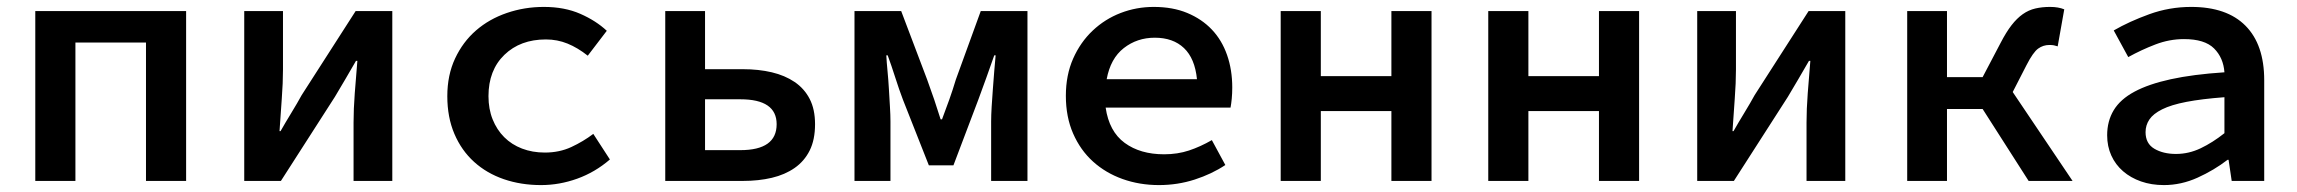

<svg xmlns="http://www.w3.org/2000/svg" viewBox="-20 -523 6640 555"><path d="M82 0V-491H518V0H402V-400H198V0Z M686 0V-491H798V-322Q798 -284 794.5 -237.5Q791 -191 788 -144H791Q804 -167 822 -196.5Q840 -226 852 -248L1008 -491H1114V0H1002V-169Q1002 -207 1005.5 -253.5Q1009 -300 1013 -347H1009Q996 -324 978.5 -294.5Q961 -265 948 -243L792 0Z M1544 12Q1486 12 1436.5 -5Q1387 -22 1350.5 -55Q1314 -88 1293.5 -136Q1273 -184 1273 -245Q1273 -306 1295.5 -354Q1318 -402 1356 -435Q1394 -468 1445 -485.5Q1496 -503 1552 -503Q1612 -503 1657.5 -483Q1703 -463 1734 -434L1679 -362Q1650 -385 1620.5 -397Q1591 -409 1558 -409Q1484 -409 1438 -364.5Q1392 -320 1392 -245Q1392 -208 1404 -178Q1416 -148 1437.5 -126.5Q1459 -105 1489 -93.5Q1519 -82 1555 -82Q1597 -82 1631.5 -98Q1666 -114 1695 -136L1743 -62Q1700 -25 1648.5 -6.5Q1597 12 1544 12Z M1903 0V-491H2018V-323H2127Q2173 -323 2211 -314Q2249 -305 2277 -286Q2305 -267 2320.5 -237Q2336 -207 2336 -164Q2336 -119 2320.5 -88Q2305 -57 2277 -37.5Q2249 -18 2211 -9Q2173 0 2127 0ZM2018 -89H2120Q2225 -89 2225 -164Q2225 -236 2120 -236H2018Z M2450 0V-491H2585L2660 -293Q2671 -263 2680.5 -235Q2690 -207 2699 -178H2703Q2714 -207 2724 -235Q2734 -263 2743 -293L2815 -491H2950V0H2845V-172Q2845 -190 2846.5 -214.5Q2848 -239 2850 -265.5Q2852 -292 2854 -317.5Q2856 -343 2858 -363H2854Q2843 -332 2831 -298Q2819 -264 2808 -235L2736 -45H2665L2590 -235Q2579 -264 2568 -298.5Q2557 -333 2546 -363H2542Q2543 -343 2545.5 -317.5Q2548 -292 2549.5 -265.5Q2551 -239 2552.5 -214.5Q2554 -190 2554 -172V0Z M3330 12Q3274 12 3225 -5.5Q3176 -23 3139.5 -56Q3103 -89 3082 -137Q3061 -185 3061 -246Q3061 -306 3082 -353.5Q3103 -401 3138.5 -434.5Q3174 -468 3219.5 -485.5Q3265 -503 3315 -503Q3370 -503 3412 -485.5Q3454 -468 3483 -437.5Q3512 -407 3527 -364Q3542 -321 3542 -270Q3542 -253 3540.5 -237.5Q3539 -222 3537 -212H3176Q3186 -143 3231 -110Q3276 -77 3345 -77Q3384 -77 3417 -88Q3450 -99 3483 -118L3522 -46Q3483 -20 3433.5 -4Q3384 12 3330 12ZM3318 -414Q3267 -414 3228.5 -384Q3190 -354 3179 -294H3440Q3434 -354 3402.5 -384Q3371 -414 3318 -414Z M3682 0V-491H3798V-303H4002V-491H4118V0H4002V-202H3798V0Z M4282 0V-491H4398V-303H4602V-491H4718V0H4602V-202H4398V0Z M4886 0V-491H4998V-322Q4998 -284 4994.5 -237.5Q4991 -191 4988 -144H4991Q5004 -167 5022 -196.5Q5040 -226 5052 -248L5208 -491H5314V0H5202V-169Q5202 -207 5205.5 -253.5Q5209 -300 5213 -347H5209Q5196 -324 5178.5 -294.5Q5161 -265 5148 -243L4992 0Z M5493 0V-491H5608V-300H5711L5763 -399Q5779 -430 5794.5 -450Q5810 -470 5827 -482Q5844 -494 5863.5 -498.5Q5883 -503 5906 -503Q5930 -503 5947 -496L5928 -389Q5922 -391 5917 -392Q5912 -393 5904 -393Q5886 -393 5871.5 -382.5Q5857 -372 5838 -335L5798 -257L5971 0H5844L5711 -208H5608V0Z M6235 12Q6199 12 6169 1.5Q6139 -9 6117 -28Q6095 -47 6083 -73.5Q6071 -100 6071 -132Q6071 -173 6090 -204.5Q6109 -236 6150 -258Q6191 -280 6255 -294Q6319 -308 6410 -314Q6407 -356 6380 -383Q6353 -410 6293 -410Q6251 -410 6210.5 -394.5Q6170 -379 6132 -358L6090 -435Q6135 -461 6193 -482Q6251 -503 6314 -503Q6417 -503 6471 -448.5Q6525 -394 6525 -291V0H6431L6422 -61H6419Q6380 -31 6332.5 -9.5Q6285 12 6235 12ZM6270 -78Q6307 -78 6341.5 -94.5Q6376 -111 6410 -138V-242Q6344 -237 6300 -228.5Q6256 -220 6230 -207Q6204 -194 6193 -177.5Q6182 -161 6182 -141Q6182 -108 6207.5 -93Q6233 -78 6270 -78Z"/></svg>

Font: Source Code Pro Semibold
Style: Regular
Weight: 600
Monospace: yes
Designer: Paul D. Hunt, Teo Tuominen
Foundry: Adobe Systems Incorporated
Version: Version 2.030;PS 1.000;hotconv 16.6.51;makeotf.lib2.5.65220